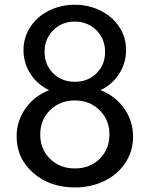

<svg xmlns="http://www.w3.org/2000/svg" viewBox="-20 -784 638 818"><path d="M50.8 -202.1Q50.8 -268.6 88.6 -322Q126.5 -375.5 189.5 -399.9Q138.7 -423.8 109.4 -470Q80.1 -516.1 80.1 -570.8Q80.1 -624.5 109.1 -668.9Q138.2 -713.4 188.2 -738.5Q238.3 -763.7 298.8 -763.7Q356 -763.7 405.5 -740.2Q455.1 -716.8 486.1 -672.1Q517.1 -627.4 517.1 -571.3Q517.1 -515.6 487.8 -469.7Q458.5 -423.8 408.2 -399.9Q471.7 -375 509.3 -321.8Q546.9 -268.6 546.9 -201.7Q546.9 -140.6 514.6 -91.1Q482.4 -41.5 425.5 -13.4Q368.7 14.6 298.8 14.6Q192.9 14.6 121.8 -47.1Q50.8 -108.9 50.8 -202.1ZM298.8 -356Q235.8 -356 193.6 -314.9Q151.4 -273.9 151.4 -210.9Q151.4 -148.9 192.9 -107.7Q234.4 -66.4 298.8 -66.4Q363.8 -66.4 405 -107.7Q446.3 -148.9 446.3 -210.9Q446.3 -273.4 404.3 -314.7Q362.3 -356 298.8 -356ZM206.8 -655Q169.9 -618.2 169.9 -563Q169.9 -507.8 206.5 -471.7Q243.2 -435.5 298.8 -435.5Q354.5 -435.5 391.1 -471.7Q427.7 -507.8 427.7 -563Q427.7 -618.2 390.9 -655Q354 -691.9 298.8 -691.9Q243.7 -691.9 206.8 -655Z"/></svg>

Font: Spartan MB Med
Style: Regular
Weight: 500
Designer: Matt Bailey, Mirko Velimirovic
Foundry: Matt Bailey
Version: Version 1.005